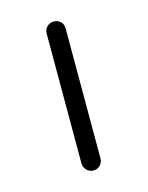

<svg xmlns="http://www.w3.org/2000/svg" viewBox="-71 -440 375 488"><g transform="rotate(-15 116.0 -196.0)"><path d="M91 -367Q91 -378 98.5 -385Q106 -392 116 -392Q127 -392 134 -385Q141 -378 141 -367V-25Q141 -15 134 -7.5Q127 0 116 0Q106 0 98.5 -7.5Q91 -15 91 -25Z"/></g></svg>

Font: Hubballi
Style: Regular
Weight: 400
Designer: Erin McLaughlin
Version: Version 1.000; ttfautohint (v1.8.3)